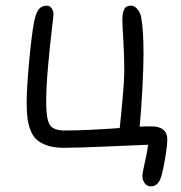

<svg xmlns="http://www.w3.org/2000/svg" viewBox="-20 -517 639 678"><path d="M513.2 141.1Q499 141.1 491 129.9Q482.9 118.7 482.9 104Q482.9 93.8 491.7 55.4Q500.5 17.1 502.9 -5.9Q480.5 -5.4 369.4 -0.2Q258.3 4.9 205.1 4.9Q171.9 4.9 147.9 -2.9Q124 -10.7 109.9 -23.4Q95.7 -36.1 87.6 -57.4Q79.6 -78.6 76.9 -100.8Q74.2 -123 74.2 -154.8Q74.2 -205.6 82.8 -298.8Q91.3 -392.1 100.1 -438Q105.5 -467.8 115.7 -482.4Q126 -497.1 146 -497.1Q155.3 -497.1 162.1 -487.8Q168.9 -478.5 168.9 -466.8Q168.9 -461.4 162.6 -408.7Q156.2 -356 149.7 -283Q143.1 -210 143.1 -154.8Q143.1 -98.1 155.3 -77.1Q167.5 -56.2 208 -56.2Q283.2 -56.2 402.8 -64.9Q418.9 -217.8 418.9 -266.1Q418.9 -318.4 415.5 -375.2Q412.1 -432.1 412.1 -446.8Q412.1 -471.2 418.5 -484.1Q424.8 -497.1 442.9 -497.1Q455.1 -497.1 465.6 -484.1Q476.1 -471.2 479 -454.1Q486.8 -409.7 486.8 -326.2Q486.8 -280.3 482.7 -201.7Q478.5 -123 473.1 -69.8Q487.3 -70.8 514.2 -70.8Q570.8 -70.8 570.8 -23.9Q570.8 -4.4 564 37.1Q557.1 78.6 550.8 102.1Q540 141.1 513.2 141.1Z"/></svg>

Font: Shantell Sans Normal
Style: Regular
Weight: 300
Designer: Stephen Nixon, Anya Danilova, Shantell Martin
Foundry: Arrow Type
Version: Version 1.006;[559af2be0]